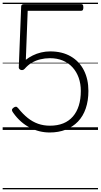

<svg xmlns="http://www.w3.org/2000/svg" viewBox="-20 -976 756 1442"><path d="M353 19Q314 19 277 10Q240 1 205 -17Q170 -35 138.5 -62.5Q107 -90 80 -128Q72 -138 70 -147Q68 -156 80 -166Q90 -174 98.5 -174.5Q107 -175 116 -164Q152 -119 188.5 -90Q225 -61 266 -46.5Q307 -32 355 -32Q412 -32 455 -49.5Q498 -67 527.5 -101Q557 -135 572 -183.5Q587 -232 587 -293Q587 -347 571 -392Q555 -437 525 -470Q495 -503 452 -521Q409 -539 355 -539Q318 -539 283 -530.5Q248 -522 218.5 -504.5Q189 -487 165 -459Q157 -450 146.5 -449.5Q136 -449 128.5 -455Q121 -461 121 -469L139 -927Q139 -936 144.5 -940.5Q150 -945 161 -945H590Q598 -945 602 -940Q606 -935 606 -921Q606 -908 602.5 -901.5Q599 -895 590 -895H188L174 -527Q197 -545 226 -559.5Q255 -574 288.5 -582Q322 -590 357 -590Q447 -590 511.5 -552.5Q576 -515 610 -448Q644 -381 644 -293Q644 -220 624 -161.5Q604 -103 565.5 -63Q527 -23 473.5 -2Q420 19 353 19ZM0 436H716V446H0ZM0 -20H716V0H0ZM0 -505H716V-500H0ZM0 -956H716V-946H0Z"/></svg>

Font: Playwrite HU Guides
Style: Regular
Weight: 400
Designer: Veronika Burian, José Scaglione
Foundry: TypeTogether
Version: Version 1.003